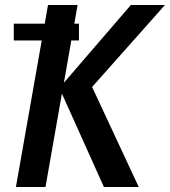

<svg xmlns="http://www.w3.org/2000/svg" viewBox="-20 -746 678 766"><path d="M158.5 -651.5 171.5 -726H289.5L276.5 -651.5H295V-584.5H264.5L235 -416L502 -726H638L347.5 -399L533.5 0H394.5L227 -372.5L161.5 0H43.5L146.5 -584.5H35V-651.5Z"/></svg>

Font: JuliaMono SemiBoldItalic
Style: Regular
Weight: 600
Italic angle: -9°
Monospace: yes
Designer: cormullion
Foundry: corm
Version: Version 0.049; ttfautohint (v1.8.4)